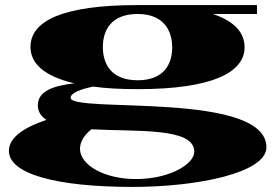

<svg xmlns="http://www.w3.org/2000/svg" viewBox="-20 -520 1087 756"><path d="M522 -169C817 -169 943 -235 943 -334C943 -391 904 -436 818 -465H992V-500H524H522C227 -500 100 -438 100 -335C100 -270 154 -220 272 -192C192 -182 129 -163 129 -105C129 -80 142 -61 163 -48C85 -22 15 17 15 74C15 164 198 216 503 216C756 216 1029 161 1029 60C1029 -163 258 -73 258 -135C258 -155 302 -170 347 -179C397 -172 455 -169 522 -169ZM522 -204C417 -204 385 -269 385 -335C385 -400 417 -465 522 -465C625 -465 658 -399 658 -333C658 -268 626 -204 522 -204ZM295 66C295 40 309 14 340 -11C519 -1 745 -19 745 77C745 127 647 185 515 185C389 185 295 129 295 66Z"/></svg>

Font: Sprat Extended Black
Style: Regular
Weight: 900
Width: 9
Designer: Ethan Nakache
Foundry: Collletttivo
Version: Version 2.000;Glyphs 3.2 (3217)